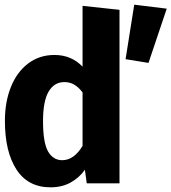

<svg xmlns="http://www.w3.org/2000/svg" viewBox="-20 -784 733 821"><path d="M491 -742V0H351L343 -58Q319 -24 282 -3.5Q245 17 196 17Q100 17 50.5 -59Q1 -135 1 -267Q1 -349 27 -413Q53 -477 101 -513Q149 -549 213 -549Q285 -549 333 -499V-759ZM164 -266Q164 -174 185.5 -136.5Q207 -99 246 -99Q296 -99 333 -160V-389Q316 -411 297.5 -422Q279 -433 255 -433Q212 -433 188 -392.5Q164 -352 164 -266ZM693 -747 615 -515 517 -531 554 -764Z"/></svg>

Font: Fira Mono
Style: Bold
Weight: 700
Monospace: yes
Designer: Carrois Corporate & Edenspiekermann AG
Foundry: Carrois Corporate GbR & Edenspiekermann AG
Version: Version 3.206